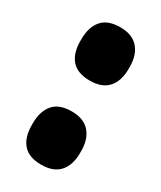

<svg xmlns="http://www.w3.org/2000/svg" viewBox="-136 -533 503 599"><g transform="rotate(30 116.0 -233.5)"><path d="M116 14Q71.5 14 50.2 -10.2Q29 -34.5 29 -78V-85.5Q29 -128.5 50 -153.2Q71 -178 116 -178Q159.5 -178 181.2 -153.2Q203 -128.5 203 -85.5V-78Q203 -34.5 181.2 -10.2Q159.5 14 116 14ZM116 -289Q71.5 -289 50.2 -313.2Q29 -337.5 29 -381V-388.5Q29 -431.5 50 -456.2Q71 -481 116 -481Q159.5 -481 181.2 -456.2Q203 -431.5 203 -388.5V-381Q203 -337.5 181.2 -313.2Q159.5 -289 116 -289Z"/></g></svg>

Font: Anek Odia SemiCondensed ExtraBold
Style: Regular
Weight: 800
Width: 4
Designer: Yesha Goshar & Mahesh Sahu (Odia), Yesha Goshar (Latin)
Foundry: Ek Type
Version: Version 1.003